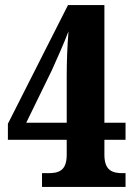

<svg xmlns="http://www.w3.org/2000/svg" viewBox="-20 -734 533 754"><path d="M145 0H473V-54H462C423 -54 390 -63 390 -126V-185H473V-252H390V-714H247L11 -248V-185H242V-126C242 -63 210 -54 170 -54H145ZM83 -252 184 -459C202 -499 233 -568 249 -611C244 -549 242 -490 242 -432V-252Z"/></svg>

Font: Noto Serif Devanagari Condensed ExtraBold
Style: Regular
Weight: 800
Width: 3
Designer: Universal Thirst, Indian Type Foundry and the Monotype Design Team
Foundry: Monotype Imaging Inc.
Version: Version 2.004